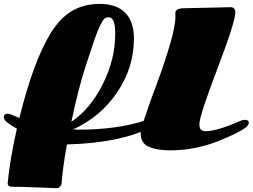

<svg xmlns="http://www.w3.org/2000/svg" viewBox="-32 -762 1313 998"><path d="M288.1 190.9Q287.6 201.2 279.8 208.7Q272 216.3 265.1 216.3Q258.3 216.3 165.3 212.4Q72.3 208.5 24.4 208.5Q17.6 208.5 12.7 203.4Q7.8 198.2 7.8 192.4Q18.6 70.3 55.7 -93.3Q28.3 -108.4 12.7 -120.1Q-12.2 -136.7 -12.2 -153.8Q-12.2 -170.9 8.8 -170.9Q17.6 -170.9 30.5 -165Q43.5 -159.2 68.8 -148.9Q140.6 -439.5 228.5 -585Q278.3 -667 340.8 -704.3Q403.3 -741.7 487.8 -741.7Q572.3 -741.7 618.2 -696.3Q664.1 -650.9 664.1 -562Q664.1 -410.6 577.4 -282.5Q490.7 -154.3 348.1 -89.4Q363.3 -87.9 375 -87.9Q577.1 -87.9 724.1 -136.2Q732.4 -139.2 741.7 -139.2Q761.7 -139.2 761.7 -122.1Q761.7 -109.4 746.6 -99.6Q686 -63.5 573.5 -39.3Q460.9 -15.1 315.9 -11.2Q294.4 106.4 288.1 190.9ZM338.9 -128.9Q438 -195.8 502.4 -324.7Q566.9 -453.6 566.9 -586.4Q566.9 -634.8 557.6 -653.6Q548.3 -672.4 533.4 -672.4Q518.6 -672.4 509.5 -663.8Q500.5 -655.3 488 -628.9Q475.6 -602.5 461.7 -563.5Q447.8 -524.4 411.6 -413.3Q375.5 -302.2 338.9 -128.9ZM926.8 -719.2 1166 -724.6Q1178.7 -724.6 1185.1 -717Q1191.4 -709.5 1191.4 -700.2Q1191.4 -648.9 1097.9 -404.3Q1004.4 -159.7 1004.4 -116.2Q1004.4 -98.1 1011.7 -89.1Q1019 -80.1 1037.6 -80.1Q1095.7 -80.1 1217.8 -133.8Q1230 -139.2 1241.2 -139.2Q1261.2 -139.2 1261.2 -123.5Q1261.2 -110.4 1241.2 -96.2Q1221.2 -82 1186 -64.9Q1150.9 -47.9 1100.6 -27.8Q1050.3 -7.8 986.6 5.9Q922.9 19.5 853 19.5Q783.2 19.5 741.2 0.7Q699.2 -18.1 699.2 -68.4Q699.2 -103.5 789.6 -344.2Q823.2 -434.1 851.6 -531Q879.9 -627.9 879.9 -676.3L879.4 -694.8Q879.4 -719.2 926.8 -719.2Z"/></svg>

Font: Sonsie One
Style: Regular
Weight: 400
Designer: Riccardo De Franceschi
Foundry: Sorkin Type Co
Version: Version 1.003